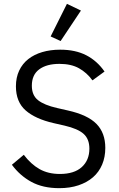

<svg xmlns="http://www.w3.org/2000/svg" viewBox="-20 -969 621 1001"><path d="M42 0ZM289 12Q204 12 144 -20.5Q84 -53 42 -110L104 -162Q141 -113 186 -87.5Q231 -62 292 -62Q367 -62 406.5 -98Q446 -134 446 -194Q446 -244 416 -271Q386 -298 317 -314L260 -327Q164 -349 113.5 -393.5Q63 -438 63 -519Q63 -565 80 -601Q97 -637 127.5 -661Q158 -685 200.5 -697.5Q243 -710 294 -710Q373 -710 429.5 -681Q486 -652 525 -596L462 -550Q433 -590 392 -613Q351 -636 290 -636Q223 -636 184.5 -607.5Q146 -579 146 -522Q146 -472 178.5 -446.5Q211 -421 277 -406L334 -393Q437 -370 483 -323Q529 -276 529 -198Q529 -150 512.5 -111Q496 -72 465 -45Q434 -18 389.5 -3Q345 12 289 12ZM296 -755 244 -779 329 -949 402 -914Z"/></svg>

Font: Aneliza
Style: Regular
Weight: 400
Designer: Mike Abbink, Paul van der Laan, Pieter van Rosmalen
Foundry: Bold Monday
Version: Version 3.001;September 8, 2019;FontCreator 11.5.0.2425 64-b